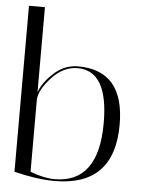

<svg xmlns="http://www.w3.org/2000/svg" viewBox="-53 -792 627 839"><g transform="rotate(5 260.0 -372.5)"><path d="M40 -749H110V-376Q127 -422 173 -463Q219 -504 277 -504Q480 -504 480 -266Q480 4 218 4Q141 4 40 -21ZM276 -496Q214 -496 164 -442.5Q114 -389 110 -346V-27Q171 -4 217 -4Q410 -4 410 -267Q410 -496 276 -496Z"/></g></svg>

Font: Italiana
Style: Regular
Weight: 400
Designer: Santiago Orozco
Foundry: Santiago Orozco
Version: Version 001.001